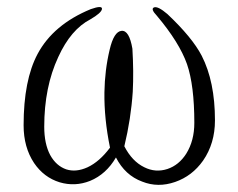

<svg xmlns="http://www.w3.org/2000/svg" viewBox="-20 -506 665 536"><path d="M327.1 -97.7Q345.7 -174.8 350.6 -250Q353.5 -305.7 349.6 -370.1Q340.8 -421.9 319.3 -419.9Q297.9 -418 286.1 -367.2Q272.5 -310.5 271.5 -248Q270.5 -174.8 287.1 -93.8Q257.8 -54.7 224.6 -39.1Q192.4 -24.4 165 -33.2Q136.7 -43 120.1 -73.2Q103.5 -104.5 103.5 -152.3Q103.5 -262.7 142.6 -346.7Q177.7 -423.8 232.4 -452.1Q262.7 -469.7 264.6 -480.5Q266.6 -492.2 233.4 -480.5Q128.9 -437.5 85 -355.5Q45.9 -282.2 45.9 -156.2Q45.9 -94.7 75.2 -50.8Q102.5 -10.7 146.5 2.9Q189.5 15.6 231.4 -1Q276.4 -19.5 303.7 -66.4Q329.1 -16.6 377 1Q420.9 18.6 468.8 2Q516.6 -14.6 546.9 -57.6Q580.1 -105.5 580.1 -169.9Q580.1 -278.3 543 -350.6Q516.6 -401.4 447.3 -466.8Q420.9 -489.3 410.2 -485.4Q399.4 -481.4 418 -461.9Q480.5 -387.7 502 -327.1Q522.5 -267.6 522.5 -163.1Q522.5 -113.3 500 -77.1Q479.5 -44.9 447.3 -34.2Q414.1 -23.4 382.8 -39.1Q348.6 -55.7 327.1 -97.7Z"/></svg>

Font: Batang
Style: Regular
Weight: 400
Version: Version 2.21